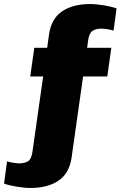

<svg xmlns="http://www.w3.org/2000/svg" viewBox="-114 -748 598 952"><path d="M464 -706 449 -596Q440 -600 419.5 -603Q399 -606 388 -606Q362 -606 345 -595Q328 -584 323 -548L318 -511H438L418 -369H298L241 33Q230 111 176.5 147.5Q123 184 37 184Q8 184 -31.5 177.5Q-71 171 -94 162L-79 52Q-68 56 -48.5 59Q-29 62 -18 62Q8 62 25 51.5Q42 41 47 4L100 -369H36L56 -511H120L129 -577Q140 -655 193.5 -691.5Q247 -728 333 -728Q362 -728 401.5 -721.5Q441 -715 464 -706Z"/></svg>

Font: Chivo Black Italic
Style: Regular
Weight: 900
Italic angle: -8.05°
Designer: Hector Gatti
Foundry: Omnibus-Type
Version: Version 1.007